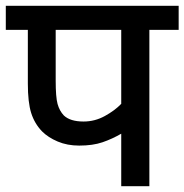

<svg xmlns="http://www.w3.org/2000/svg" viewBox="-20 -642 636 662"><path d="M495 -539V0H398V-181Q367 -163 333.5 -151.5Q300 -140 253 -140Q212 -140 179 -154Q146 -168 125 -189Q99 -216 87.5 -252.5Q76 -289 76 -354V-539H0V-622H596V-539ZM398 -539H172V-364Q172 -307 178.5 -283.5Q185 -260 200 -244Q222 -223 268 -223Q307 -223 341.5 -242Q376 -261 398 -284Z"/></svg>

Font: Noto Sans Medium
Style: Regular
Weight: 500
Designer: Monotype Design Team
Foundry: Monotype Imaging Inc.
Version: Version 2.007